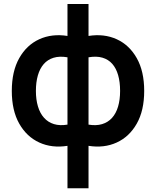

<svg xmlns="http://www.w3.org/2000/svg" viewBox="-20 -732 796 976"><path d="M323 225V9.3Q244 21.8 179.8 -7.5Q115.5 -36.9 77.8 -103.5Q40 -170.1 40 -269.8Q40 -369.6 77.8 -436.5Q115.5 -503.3 179.8 -532.6Q244 -561.8 323 -549.3V-711.5H430V-549.3Q509 -561.8 573.2 -532.6Q637.5 -503.3 675.2 -436.5Q713 -369.6 713 -269.8Q713 -170.1 675.2 -103.5Q637.5 -36.9 573.2 -7.5Q509 21.8 430 9.3V225ZM323 -98.5V-440.7Q282.5 -447.7 252.3 -438.4Q222.1 -429.1 202.2 -406.2Q182.4 -383.4 172.5 -348.8Q162.5 -314.1 162.5 -269.8Q162.5 -225.6 172.9 -191Q183.2 -156.3 203.7 -133.4Q224.2 -110.4 254.2 -101.2Q284.2 -92 323 -98.5ZM430 -98.5Q468.8 -92 498.8 -101Q528.8 -110 549.3 -132.5Q569.8 -155.1 580.1 -189.9Q590.5 -224.8 590.5 -269.8Q590.5 -315.3 580.5 -350Q570.6 -384.7 550.8 -407.3Q530.9 -429.9 500.7 -438.8Q470.5 -447.7 430 -440.7Z"/></svg>

Font: Manrope ExtraLight
Style: Regular
Weight: 200
Designer: Mikhail Sharanda
Foundry: Mikhail Sharanda
Version: Version 4.505